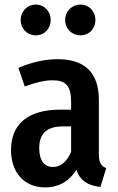

<svg xmlns="http://www.w3.org/2000/svg" viewBox="-20 -802 515 837"><path d="M136 -648C174 -648 201 -677 201 -715C201 -752 174 -782 136 -782C98 -782 70 -752 70 -715C70 -677 98 -648 136 -648ZM330 -648C369 -648 396 -677 396 -715C396 -752 369 -782 330 -782C293 -782 264 -752 264 -715C264 -677 293 -648 330 -648ZM411 -130V-366C411 -481 354 -544 231 -544C178 -544 117 -531 60 -506L88 -425C134 -442 173 -452 210 -452C266 -452 290 -428 290 -359V-324H243C103 -324 28 -262 28 -148C28 -51 85 15 177 15C230 15 279 -7 313 -62C330 -12 365 7 418 13L443 -69C421 -79 411 -92 411 -130ZM211 -74C173 -74 151 -102 151 -157C151 -220 184 -251 255 -251H290V-140C272 -98 245 -74 211 -74Z"/></svg>

Font: Fira Sans Condensed Medium
Style: Regular
Weight: 500
Width: 3
Designer: Carrois Corporate & Edenspiekermann AG
Foundry: Carrois Corporate GbR & Edenspiekermann AG
Version: Version 4.202;PS 004.202;hotconv 1.0.88;makeotf.lib2.5.64775